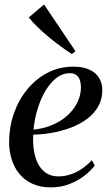

<svg xmlns="http://www.w3.org/2000/svg" viewBox="-20 -823 488 854"><path d="M401.5 -87Q386 -65.5 357.5 -43Q329 -20.5 290.5 -5Q252 10.5 206.5 10.5Q159.5 10.5 124.5 -5.5Q89.5 -21.5 66.5 -49.2Q43.5 -77 32 -113.8Q20.5 -150.5 20.5 -192.5Q21 -259.5 42.2 -319.8Q63.5 -380 102 -426.5Q140.5 -473 192.5 -499.8Q244.5 -526.5 306.5 -526.5Q349.5 -526.5 378 -513.2Q406.5 -500 420.8 -476.5Q435 -453 435 -422Q435 -381.5 417.2 -350Q399.5 -318.5 368.8 -295.2Q338 -272 298.5 -256.5Q259 -241 215.2 -233Q171.5 -225 128 -224Q125.5 -189 130.5 -155.8Q135.5 -122.5 148.5 -96.2Q161.5 -70 184 -54.2Q206.5 -38.5 239 -38.5Q268.5 -38.5 295 -47.5Q321.5 -56.5 345 -72.8Q368.5 -89 388.5 -110.5ZM290.5 -497.5Q258.5 -497.5 231.2 -476.5Q204 -455.5 182.8 -420Q161.5 -384.5 147.5 -339.5Q133.5 -294.5 129 -246.5Q166.5 -250 198.8 -261.8Q231 -273.5 257 -291.5Q283 -309.5 301.5 -332.2Q320 -355 330 -381.2Q340 -407.5 340 -436Q339.5 -466 327.5 -481.8Q315.5 -497.5 290.5 -497.5ZM300 -582.5Q275 -598.5 248 -618.2Q221 -638 195 -659.8Q169 -681.5 146.5 -703.2Q124 -725 108 -745.5L176 -803L315.5 -595.5Z"/></svg>

Font: Merriweather 120pt
Style: Italic
Weight: 400
Italic angle: -7.8°
Version: Version 2.101